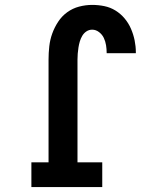

<svg xmlns="http://www.w3.org/2000/svg" viewBox="-20 -763 640 783"><path d="M108 0V-101H178V-520Q178 -547 181 -574Q184 -601 193 -626Q202 -651 217 -674Q232 -697 254 -713Q276 -729 302.5 -736Q329 -743 356 -743Q381 -743 405.5 -738Q430 -733 451 -720Q472 -707 488 -688Q504 -669 514 -646Q524 -623 529 -598.5Q534 -574 534 -550V-546H415V-547Q415 -563 412.5 -578.5Q410 -594 403.5 -608Q397 -622 384 -632Q371 -642 356 -642Q343 -642 332.5 -635Q322 -628 315.5 -617Q309 -606 305.5 -594Q302 -582 300 -569.5Q298 -557 297 -544.5Q296 -532 296 -520V-101H397V0Z"/></svg>

Font: Iosevka HT Extended
Style: Bold
Weight: 700
Width: 7
Monospace: yes
Designer: Belleve Invis
Foundry: Belleve Invis
Version: Version 32.3.0; ttfautohint (v1.8.4)